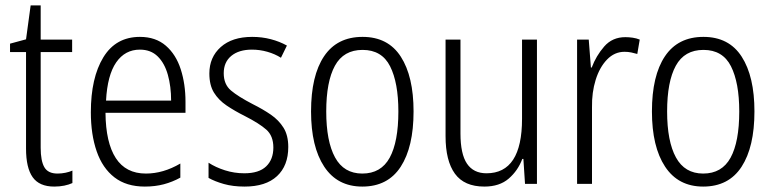

<svg xmlns="http://www.w3.org/2000/svg" viewBox="-20 -678 2850 708"><path d="M192 -38Q207 -38 221.5 -41Q236 -44 247 -49V-3Q234 3 217 6.5Q200 10 180 10Q125 10 100.5 -24.5Q76 -59 76 -130V-486H17V-517L76 -533L93 -658H130V-532H246V-486H130V-133Q130 -85 143.5 -61.5Q157 -38 192 -38Z M496 -542Q554 -542 591.5 -509.5Q629 -477 646.5 -422.5Q664 -368 664 -303V-262H369Q370 -152 407 -95Q444 -38 518 -38Q582 -38 645 -75V-23Q616 -7 584 1.5Q552 10 514 10Q446 10 402 -24Q358 -58 336.5 -120Q315 -182 315 -264Q315 -391 361 -466.5Q407 -542 496 -542ZM496 -495Q441 -495 408.5 -448Q376 -401 371 -307H611Q611 -359 599 -402Q587 -445 561.5 -470Q536 -495 496 -495Z M1043 -136Q1043 -67 1001.5 -28.5Q960 10 882 10Q839 10 805.5 0.5Q772 -9 749 -22V-78Q775 -61 809.5 -50Q844 -39 881 -39Q935 -39 961.5 -64.5Q988 -90 988 -134Q988 -177 962 -200Q936 -223 883 -250Q845 -269 815.5 -289Q786 -309 769 -336.5Q752 -364 752 -407Q752 -467 794 -504.5Q836 -542 910 -542Q946 -542 978.5 -533.5Q1011 -525 1038 -510L1016 -465Q994 -479 966 -487Q938 -495 909 -495Q861 -495 833 -472Q805 -449 805 -408Q805 -367 831.5 -344.5Q858 -322 912 -294Q950 -275 979 -255Q1008 -235 1025.5 -207Q1043 -179 1043 -136Z M1505 -267Q1505 -136 1457.5 -63Q1410 10 1316 10Q1224 10 1175.5 -63.5Q1127 -137 1127 -267Q1127 -399 1175 -470.5Q1223 -542 1317 -542Q1411 -542 1458 -469Q1505 -396 1505 -267ZM1183 -267Q1183 -157 1215.5 -97.5Q1248 -38 1316 -38Q1385 -38 1417 -96.5Q1449 -155 1449 -267Q1449 -373 1418.5 -433.5Q1388 -494 1317 -494Q1247 -494 1215 -435.5Q1183 -377 1183 -267Z M1960 -532V0H1916L1910 -92H1906Q1890 -49 1856 -19.5Q1822 10 1766 10Q1692 10 1657.5 -37.5Q1623 -85 1623 -176V-532H1678V-186Q1678 -110 1702 -74.5Q1726 -39 1774 -39Q1905 -39 1905 -240V-532Z M2286 -541Q2299 -541 2313 -539Q2327 -537 2339 -532L2330 -479Q2320 -482 2308 -484.5Q2296 -487 2283 -487Q2246 -487 2218.5 -458.5Q2191 -430 2176.5 -383.5Q2162 -337 2163 -282V0H2108V-532H2151L2159 -429H2162Q2178 -472 2208 -506.5Q2238 -541 2286 -541Z M2762 -267Q2762 -136 2714.5 -63Q2667 10 2573 10Q2481 10 2432.5 -63.5Q2384 -137 2384 -267Q2384 -399 2432 -470.5Q2480 -542 2574 -542Q2668 -542 2715 -469Q2762 -396 2762 -267ZM2440 -267Q2440 -157 2472.5 -97.5Q2505 -38 2573 -38Q2642 -38 2674 -96.5Q2706 -155 2706 -267Q2706 -373 2675.5 -433.5Q2645 -494 2574 -494Q2504 -494 2472 -435.5Q2440 -377 2440 -267Z"/></svg>

Font: Noto Sans Sinhala Condensed Light
Style: Regular
Weight: 300
Width: 3
Designer: Jelle Bosma - Monotype Design Team
Foundry: Monotype Imaging Inc.
Version: Version 2.006; ttfautohint (v1.8.4.7-5d5b)